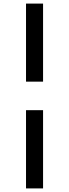

<svg xmlns="http://www.w3.org/2000/svg" viewBox="-20 -857 385 1070"><path d="M125 -837H220V-402H125ZM125 -243H220V193H125Z"/></svg>

Font: BioRhyme ExtraBold
Style: Regular
Weight: 400
Version: Version 1.600;gftools[0.9.33]